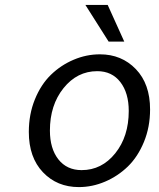

<svg xmlns="http://www.w3.org/2000/svg" viewBox="-20 -741 640 774"><path d="M418 -573.2 324.2 -721.2H414.1L481 -573.2ZM297.9 13.2Q210 13.2 153.1 -46.6Q96.2 -106.4 96.2 -209Q96.2 -280.3 120.6 -340.3Q145 -400.4 185.3 -439.5Q225.6 -478.5 276.9 -500.2Q328.1 -522 382.8 -522Q470.2 -522 527.6 -462.4Q585 -402.8 585 -299.8Q585 -229 560.3 -168.9Q535.6 -108.9 495.4 -69.8Q455.1 -30.8 403.6 -8.8Q352.1 13.2 297.9 13.2ZM309.1 -55.2Q390.1 -55.2 444.6 -123Q499 -190.9 499 -293.9Q499 -366.2 465.1 -410.2Q431.2 -454.1 372.1 -454.1Q291 -454.1 236.1 -385.7Q181.2 -317.4 181.2 -214.8Q181.2 -142.1 215.3 -98.6Q249.5 -55.2 309.1 -55.2Z"/></svg>

Font: Office Code Pro Italic
Style: Regular
Weight: 400
Italic angle: -9°
Designer: Nathan Rutzky & Paul D. Hunt
Foundry: Adobe Systems Incorporated
Version: Version 1.004;PS 001.004;hotconv 1.0.70;makeotf.lib2.5.58329